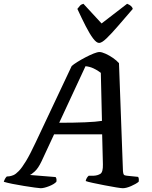

<svg xmlns="http://www.w3.org/2000/svg" viewBox="-57 -995 801 1015"><path d="M158 0Q151 0 126.5 -3.5Q102 -7 70 -12Q38 -17 8.5 -23Q-21 -29 -37 -34Q-31 -53 -21 -62L-8 -63Q1 -64 13.5 -69Q26 -74 42.5 -91Q59 -108 80.5 -143.5Q102 -179 131 -241L322 -646Q332 -655 352 -667.5Q372 -680 395 -692Q418 -704 438 -712Q458 -720 469 -720Q481 -720 501 -711Q521 -702 540.5 -688.5Q560 -675 572 -661L593 -91Q594 -77 597.5 -72Q601 -67 614 -66L673 -60Q679 -52 676 -34Q661 -22 635.5 -11Q610 0 592 0Q584 0 556.5 -4.5Q529 -9 495.5 -15.5Q462 -22 434 -28Q406 -34 396 -38Q398 -48 402.5 -55Q407 -62 412 -66H438Q459 -67 473.5 -76Q488 -85 487 -126L483 -285H229L163 -143Q145 -105 126.5 -88.5Q108 -72 101 -70L237 -59Q244 -50 241 -34Q229 -21 202 -10.5Q175 0 158 0ZM256 -346Q334 -346 393.5 -348.5Q453 -351 482 -356L476 -610Q458 -624 437.5 -633.5Q417 -643 395 -645ZM467 -768Q453 -768 435 -792Q417 -816 396 -857Q375 -898 352 -948Q359 -957 365.5 -964.5Q372 -972 384 -975L480 -871L615 -975Q641 -965 645 -948Q602 -898 566.5 -857Q531 -816 506 -792Q481 -768 467 -768Z"/></svg>

Font: Texturina SemiBold
Style: Italic
Weight: 600
Italic angle: -11°
Designer: Guillermo Torres Carreño
Foundry: Omnibus-Type
Version: Version 1.002; ttfautohint (v1.8.3)